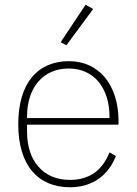

<svg xmlns="http://www.w3.org/2000/svg" viewBox="-20 -778 577 810"><path d="M275 12C140 12 57 -81 57 -254C57 -426 138 -520 271 -520C334 -520 386 -495 423 -451C459 -407 480 -344 480 -268V-252H94V-225C94 -162 110 -111 142 -75C173 -39 218 -19 275 -19C356 -19 411 -58 442 -135L469 -120C438 -40 372 12 275 12ZM271 -489C215 -489 172 -469 141 -433C110 -397 94 -345 94 -284V-280H442V-286C442 -347 425 -398 395 -434C365 -469 322 -489 271 -489ZM260 -587 236 -600 341 -758 373 -740Z"/></svg>

Font: Plexus Sans ExtraLight
Style: Regular
Weight: 250
Version: Version 2.001;PS 002.001;hotconv 1.0.70;makeotf.lib2.5.58329